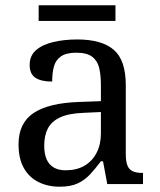

<svg xmlns="http://www.w3.org/2000/svg" viewBox="-20 -695 603 725"><path d="M205 10Q161 10 125.5 -7.5Q90 -25 70 -60.5Q50 -96 50 -150Q50 -230 106.5 -268Q163 -306 278 -310L361 -313V-373Q361 -409 355 -436.5Q349 -464 329 -480Q309 -496 268 -496Q230 -496 210 -482Q190 -468 183.5 -443.5Q177 -419 177 -387Q135 -387 113.5 -401.5Q92 -416 92 -450Q92 -485 116.5 -506Q141 -527 182 -536.5Q223 -546 272 -546Q364 -546 409.5 -507Q455 -468 455 -373V-114Q455 -86 461 -70.5Q467 -55 481 -48.5Q495 -42 517 -42H520V0H385L369 -86H361Q340 -58 320 -36.5Q300 -15 273.5 -2.5Q247 10 205 10ZM228 -52Q269 -52 298.5 -69Q328 -86 344.5 -117.5Q361 -149 361 -191V-272L297 -269Q240 -267 207.5 -252Q175 -237 161 -210.5Q147 -184 147 -145Q147 -114 156 -93.5Q165 -73 183 -62.5Q201 -52 228 -52ZM126 -616V-675H416V-616Z"/></svg>

Font: Noto Serif Telugu
Style: Regular
Weight: 400
Designer: Jelle Bosma - Monotype Design Team
Foundry: Monotype Imaging Inc.
Version: Version 2.003